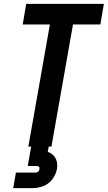

<svg xmlns="http://www.w3.org/2000/svg" viewBox="-20 -755 555 989"><path d="M126 0 237 -629H97L115 -735H515L497 -629H356L245 0ZM48 214 62 134H162Q180 134 183 117Q186 100 168 100H123L137 20L141 0H231L226 27Q242 33 254 44Q268 58 272.5 77.5Q277 97 273 117Q268 144 249.5 168.5Q231 193 203.5 203.5Q176 214 148 214Z"/></svg>

Font: Iosevka SS08
Style: Bold Italic
Weight: 700
Italic angle: -10°
Monospace: yes
Designer: Belleve Invis
Foundry: Belleve Invis
Version: 2.1.0; ttfautohint (v1.8.2)